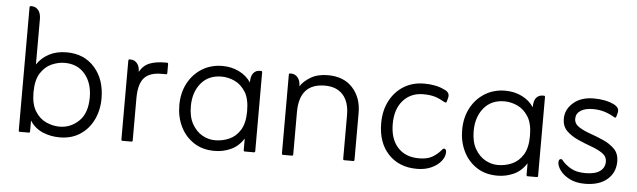

<svg xmlns="http://www.w3.org/2000/svg" viewBox="-41 -695 2807 846"><g transform="rotate(5 1362.5 -272.5)"><path d="M110 -54V-6Q110 0 105 0H65Q60 0 60 -6V-549Q60 -556 65 -556H70Q87 -556 98.5 -542Q110 -528 110 -503V-302Q130 -332 163 -349.5Q196 -367 241 -367Q318 -367 364.5 -314.5Q411 -262 411 -178Q411 -126 390.5 -83.5Q370 -41 332 -16Q294 9 242 9Q201 9 166 -6Q131 -21 110 -54ZM237 -38Q286 -38 322.5 -73Q359 -108 359 -178Q359 -241 326 -280.5Q293 -320 236 -320Q207 -320 178 -307Q149 -294 129.5 -263.5Q110 -233 110 -178Q110 -126 129.5 -95Q149 -64 178.5 -51Q208 -38 237 -38Z M524 -360Q541 -360 552.5 -346.5Q564 -333 564 -309Q581 -339 609 -349.5Q637 -360 674 -360H685Q690 -360 690 -354V-316Q690 -309 685 -309H664Q612 -309 588 -282Q564 -255 564 -192V-6Q564 0 559 0H519Q514 0 514 -6V-354Q514 -360 519 -360Z M1055 -57Q1033 -22 999 -6.5Q965 9 927 9Q873 9 834.5 -16.5Q796 -42 775.5 -84.5Q755 -127 755 -178Q755 -233 777.5 -275.5Q800 -318 839.5 -342.5Q879 -367 930 -367Q970 -367 1003.5 -350.5Q1037 -334 1056 -305Q1056 -334 1067 -347Q1078 -360 1096 -360H1101Q1106 -360 1106 -354V-6Q1106 0 1101 0H1060Q1055 0 1055 -6ZM925 -38Q958 -38 987.5 -51Q1017 -64 1036 -94.5Q1055 -125 1055 -178Q1055 -233 1035.5 -263.5Q1016 -294 987.5 -307Q959 -320 930 -320Q872 -320 839 -280Q806 -240 806 -178Q806 -131 823.5 -100Q841 -69 868 -53.5Q895 -38 925 -38Z M1275 -307Q1289 -330 1320 -348.5Q1351 -367 1396 -367Q1467 -367 1506 -323.5Q1545 -280 1545 -214V-6Q1545 0 1540 0H1500Q1495 0 1495 -6V-200Q1495 -257 1467 -288.5Q1439 -320 1387 -320Q1274 -320 1274 -193V-6Q1274 0 1269 0H1229Q1224 0 1224 -6V-354Q1224 -360 1229 -360H1234Q1252 -360 1263.5 -345.5Q1275 -331 1275 -307Z M1822 10Q1743 10 1695.5 -40.5Q1648 -91 1648 -177Q1648 -233 1670.5 -276Q1693 -319 1732 -343Q1771 -367 1822 -367Q1875 -367 1911 -349Q1939 -338 1932 -313L1928 -298Q1927 -292 1923 -292Q1921 -292 1917 -294Q1895 -307 1874 -313.5Q1853 -320 1822 -320Q1767 -320 1733 -282Q1699 -244 1699 -178Q1699 -112 1733 -74.5Q1767 -37 1827 -37Q1864 -37 1886 -50Q1908 -63 1924 -82Q1926 -84 1928 -86.5Q1930 -89 1934 -89Q1944 -89 1944 -74Q1944 -54 1928.5 -34.5Q1913 -15 1885.5 -2.5Q1858 10 1822 10Z M2306 -57Q2284 -22 2250 -6.5Q2216 9 2178 9Q2124 9 2085.5 -16.5Q2047 -42 2026.5 -84.5Q2006 -127 2006 -178Q2006 -233 2028.5 -275.5Q2051 -318 2090.5 -342.5Q2130 -367 2181 -367Q2221 -367 2254.5 -350.5Q2288 -334 2307 -305Q2307 -334 2318 -347Q2329 -360 2347 -360H2352Q2357 -360 2357 -354V-6Q2357 0 2352 0H2311Q2306 0 2306 -6ZM2176 -38Q2209 -38 2238.5 -51Q2268 -64 2287 -94.5Q2306 -125 2306 -178Q2306 -233 2286.5 -263.5Q2267 -294 2238.5 -307Q2210 -320 2181 -320Q2123 -320 2090 -280Q2057 -240 2057 -178Q2057 -131 2074.5 -100Q2092 -69 2119 -53.5Q2146 -38 2176 -38Z M2460 -82Q2474 -65 2498.5 -50.5Q2523 -36 2563 -36Q2606 -36 2627.5 -51.5Q2649 -67 2649 -94Q2649 -117 2628.5 -131Q2608 -145 2578.5 -155.5Q2549 -166 2519 -179.5Q2489 -193 2468.5 -213Q2448 -233 2448 -267Q2448 -308 2482 -337.5Q2516 -367 2572 -367Q2625 -367 2662 -349Q2689 -335 2682 -312L2678 -297Q2677 -291 2673 -291Q2670 -291 2668 -293Q2646 -306 2623 -313Q2600 -320 2572 -320Q2538 -320 2518 -307Q2498 -294 2498 -271Q2498 -249 2518.5 -235.5Q2539 -222 2569 -211.5Q2599 -201 2628.5 -188Q2658 -175 2678.5 -154.5Q2699 -134 2699 -99Q2699 -50 2663.5 -19.5Q2628 11 2565 11Q2525 11 2497 -3.5Q2469 -18 2455 -37.5Q2441 -57 2441 -73Q2441 -88 2451 -88Q2457 -88 2460 -82Z"/></g></svg>

Font: Zain Light
Style: Regular
Weight: 300
Designer: Zain,Boutros
Foundry: Mobile Telecommunications Company (Zain), 2024
Version: Version 1.51; ttfautohint (v1.8.4)